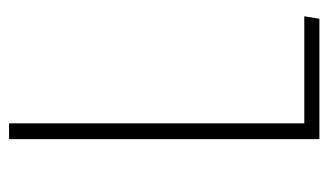

<svg xmlns="http://www.w3.org/2000/svg" viewBox="-170 -552 722 422"><g transform="rotate(-90 191.0 -341.0)"><path d="M130.9 -682.1V-33.2H366.2L360.8 0H96.2V-682.1Z"/></g></svg>

Font: Fira Sans Compressed UltraLight
Style: Regular
Weight: 200
Width: 1
Designer: Carrois Corporate & Edenspiekermann AG
Foundry: Carrois Corporate GbR & Edenspiekermann AG
Version: Version 4.203;PS 004.203;hotconv 1.0.88;makeotf.lib2.5.64775